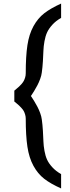

<svg xmlns="http://www.w3.org/2000/svg" viewBox="-20 -829 392 1074"><path d="M60.1 -321.8Q63.5 -324.7 72.5 -332.5Q81.5 -340.3 87.2 -345.2Q92.8 -350.1 100.6 -359.1Q108.4 -368.2 112.8 -376.2Q117.2 -384.3 120.6 -395.5Q124 -406.7 124 -418.9Q124 -514.2 133.3 -575.9Q142.6 -637.7 167.2 -682.4Q191.9 -727.1 227.3 -754.6Q262.7 -782.2 321.8 -809.1V-729Q292 -711.9 272.5 -690.2Q252.9 -668.5 243.4 -647.7Q233.9 -627 228.8 -598.4Q223.6 -569.8 222.9 -546.1Q222.2 -522.5 220 -486.8Q217.8 -451.2 213.9 -423.8Q211.9 -406.7 204.6 -387Q197.3 -367.2 188.7 -351.1Q180.2 -335 171.6 -321Q163.1 -307.1 158.2 -299.8L152.8 -292L158.2 -284.2Q163.1 -276.9 171.6 -262.9Q180.2 -249 188.7 -232.9Q197.3 -216.8 204.6 -197Q211.9 -177.2 213.9 -160.2Q217.8 -132.8 220 -97.2Q222.2 -61.5 222.9 -37.6Q223.6 -13.7 228.8 14.9Q233.9 43.5 243.4 64.2Q252.9 85 272.5 106.4Q292 127.9 321.8 145V225.1Q262.7 198.7 227.1 170.9Q191.4 143.1 167 98.4Q142.6 53.7 133.3 -8.3Q124 -70.3 124 -165Q124 -176.8 120.6 -188.2Q117.2 -199.7 113 -207.5Q108.9 -215.3 100.3 -224.6Q91.8 -233.9 87.2 -238.3Q82.5 -242.7 72.5 -251Q62.5 -259.3 60.1 -261.2Z"/></svg>

Font: Stilu
Style: Regular
Weight: 400
Designer: Genilson Lima Santos
Foundry: Genilson Lima Santos
Version: Version 1.200;PS 001.200;hotconv 1.0.88;makeotf.lib2.5.64775